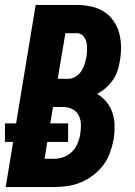

<svg xmlns="http://www.w3.org/2000/svg" viewBox="-23 -755 543 775"><path d="M0 0 30 -182H-3V-257H42L121 -735H287Q316 -735 344 -729Q372 -723 395 -709Q418 -695 434 -672.5Q450 -650 457.5 -623.5Q465 -597 465.5 -568Q466 -539 461 -510Q458 -490 451.5 -470Q445 -450 433 -432.5Q421 -415 404.5 -400.5Q388 -386 369 -376Q391 -363 407 -343.5Q423 -324 431 -299.5Q439 -275 439.5 -248Q440 -221 436 -194Q431 -167 421.5 -140Q412 -113 394.5 -89.5Q377 -66 353.5 -48Q330 -30 303.5 -19Q277 -8 249.5 -4Q222 0 195 0ZM210 -437H253Q268 -437 282 -445.5Q296 -454 305 -467.5Q314 -481 318.5 -496Q323 -511 326 -525Q328 -541 328.5 -556.5Q329 -572 325.5 -586Q322 -600 312 -610.5Q302 -621 287 -621H241ZM157 -114H195Q214 -114 233.5 -121Q253 -128 267.5 -142.5Q282 -157 290 -176Q298 -195 301 -214Q304 -234 303.5 -253.5Q303 -273 294.5 -289.5Q286 -306 269 -314.5Q252 -323 233 -323H191L180 -257H252V-182H168Z"/></svg>

Font: Iosevka SS04 Heavy Oblique
Style: Regular
Weight: 900
Italic angle: -9°
Monospace: yes
Designer: Belleve Invis
Foundry: Belleve Invis
Version: Version 19.0.0; ttfautohint (v1.8.4)